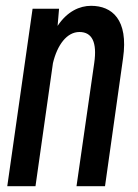

<svg xmlns="http://www.w3.org/2000/svg" viewBox="-20 -610 476 660"><path d="M102 30 162 -393C177 -456 210 -500 253 -500C297 -500 314 -464 304 -394L243 30H341L403 -410C422 -543 365 -590 293 -590C254 -590 211 -571 178 -521L183 -580H92L5 30Z"/></svg>

Font: Smiley Sans Oblique
Style: Regular
Weight: 400
Italic angle: -8°
Designer: oooooohmygosh, Nagisa Chen, Janine Sui, Heda Shi, Jian Li
Foundry: atelierAnchor
Version: Version 2.0.1